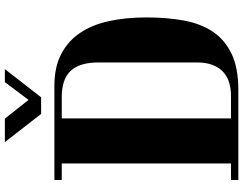

<svg xmlns="http://www.w3.org/2000/svg" viewBox="-128 -836 1025 810"><g transform="rotate(-90 385.0 -431.5)"><path d="M309 -771 190 -924H289L368 -824L443 -924H498L379 -771ZM30 -715H428Q506 -715 561 -686.5Q616 -658 650.5 -607Q685 -556 700.5 -484.5Q716 -413 716 -327Q716 -241 703 -169.5Q690 -98 656 -47Q622 4 562.5 32.5Q503 61 410 61H30V30H100V-684H30ZM526 -529Q526 -609 490.5 -646.5Q455 -684 380 -684H290V30H385Q414 30 440 22.5Q466 15 485 -2Q504 -19 515 -46.5Q526 -74 526 -113Z"/></g></svg>

Font: Cafe24 ClassicType
Style: Regular
Weight: 400
Designer: Cafe24 thkim, hmlim, mnelim & 4IR
Foundry: Cafe24
Version: Version 1.000